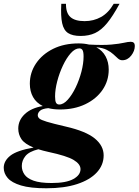

<svg xmlns="http://www.w3.org/2000/svg" viewBox="-98 -752 726 1004"><path d="M144.5 232.5Q60.5 232.5 11.8 217.8Q-37 203 -57.8 178.8Q-78.5 154.5 -78.5 125.5Q-78.5 89.5 -44.2 62.2Q-10 35 77.5 19.5Q31 0.5 14.2 -24.2Q-2.5 -49 -2.5 -79.5Q-2.5 -123 31.2 -155Q65 -187 125.5 -197.5Q91.5 -214.5 74.8 -244.5Q58 -274.5 58 -314.5Q58 -372.5 90.5 -420.5Q123 -468.5 180.2 -496.8Q237.5 -525 313 -525Q342.5 -525 367.5 -519Q441.5 -515 484 -519Q526.5 -523 549.2 -528.2Q572 -533.5 585.5 -533.5Q607 -533.5 607 -512Q607 -485.5 588 -461.2Q569 -437 541.5 -437Q529 -437 518.8 -446.2Q508.5 -455.5 495 -468Q481.5 -480.5 460.5 -491.2Q439.5 -502 405.5 -505Q438 -487.5 454.2 -457.2Q470.5 -427 470.5 -388Q470.5 -329 438 -281.8Q405.5 -234.5 348 -207Q290.5 -179.5 216 -179.5Q182 -179.5 154.5 -186.5Q123 -183.5 111.2 -172.8Q99.5 -162 99.5 -149.5Q99.5 -140 107.5 -132.5Q115.5 -125 146.5 -115.5Q177.5 -106 246.5 -90Q351 -66 397.5 -28Q444 10 444 60.5Q444 111 408.2 149.8Q372.5 188.5 305.5 210.5Q238.5 232.5 144.5 232.5ZM211.5 -205.5Q234 -205.5 256.5 -230.8Q279 -256 297.8 -295Q316.5 -334 327.8 -377.2Q339 -420.5 339 -456.5Q339 -481 333.5 -490Q328 -499 317 -499Q294.5 -499 272 -473.8Q249.5 -448.5 231 -409.2Q212.5 -370 201.2 -326.8Q190 -283.5 190 -247.5Q190 -223.5 195.2 -214.5Q200.5 -205.5 211.5 -205.5ZM16 116Q16 140 29.8 160.2Q43.5 180.5 77.5 192.8Q111.5 205 172 205Q248 205 285.5 184.2Q323 163.5 323 132.5Q323 106 287.2 84.5Q251.5 63 155.5 42.5Q126 36 102.5 28.5Q54 40.5 35 64Q16 87.5 16 116ZM344.5 -641.5Q391.5 -641.5 430.2 -663Q469 -684.5 496.5 -732H527Q492 -667.5 462 -631Q432 -594.5 399.2 -579.2Q366.5 -564 323.5 -564Q281.5 -564 258.2 -579Q235 -594 227 -630.8Q219 -667.5 222.5 -732H247Q246.5 -684 270.2 -662.8Q294 -641.5 344.5 -641.5Z"/></svg>

Font: Newsreader Display
Style: Bold Italic
Weight: 700
Italic angle: -17°
Designer: Hugues Gentile
Foundry: Production Type
Version: Version 1.001